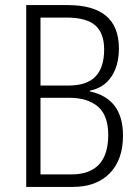

<svg xmlns="http://www.w3.org/2000/svg" viewBox="-20 -734 547 754"><path d="M246 -714Q447 -714 447 -544Q447 -477 417.5 -433Q388 -389 333 -378V-375Q463 -347 463 -202Q463 -106 410.5 -53Q358 0 266 0H83V-714ZM248 -398Q321 -398 355 -433.5Q389 -469 389 -540Q389 -603 354.5 -634Q320 -665 241 -665H139V-398ZM139 -350V-49H259Q405 -49 405 -204Q405 -281 364.5 -315.5Q324 -350 251 -350Z"/></svg>

Font: Noto Sans Gurmukhi UI Condensed Light
Style: Regular
Weight: 300
Width: 3
Designer: Jelle Bosma - Monotype Design Team
Foundry: Monotype Imaging Inc.
Version: Version 2.004; ttfautohint (v1.8.4.7-5d5b)